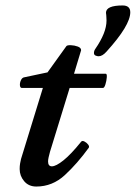

<svg xmlns="http://www.w3.org/2000/svg" viewBox="-20 -670 497 703"><path d="M341 -464Q336 -464 330 -466.5Q324 -469 324 -476Q324 -484 329 -491Q349 -520 359.5 -546Q370 -572 370 -595Q370 -602 369.5 -606.5Q369 -611 369 -615Q368 -619 368 -623Q368 -650 429 -650Q457 -650 457 -625Q457 -577 370 -481Q355 -464 341 -464ZM113 13Q85 13 68.5 -6.5Q52 -26 52 -51Q52 -62 53.5 -71Q55 -80 57 -88L137 -348H60Q54 -348 53 -357Q52 -366 56.5 -376Q61 -386 69 -387L154 -405L223 -501Q226 -505 239.5 -504.5Q253 -504 265 -499.5Q277 -495 277 -486L251 -400H367Q372 -400 371 -387Q370 -374 366 -361Q362 -348 357 -348H235L163 -114Q160 -103 158 -94Q156 -85 156 -79Q156 -61 170 -61Q185 -61 212.5 -83Q240 -105 277 -151Q281 -156 289 -152Q297 -148 302.5 -141Q308 -134 305 -129Q263 -71 217.5 -29Q172 13 113 13Z"/></svg>

Font: Junicode
Style: Bold Italic
Weight: 700
Italic angle: -11°
Designer: Peter S. Baker
Version: Version 2.100; ttfautohint (v1.8.4)